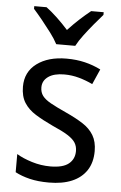

<svg xmlns="http://www.w3.org/2000/svg" viewBox="-55 -805 537 854"><g transform="rotate(5 214.0 -378.0)"><path d="M387 -147Q387 -96 364 -61Q341 -26 298.5 -8Q256 10 196 10Q147 10 110 1Q73 -8 45 -23V-104Q73 -87 113.5 -74.5Q154 -62 196 -62Q252 -62 278 -83Q304 -104 304 -140Q304 -161 294 -177Q284 -193 259.5 -208.5Q235 -224 191 -243Q146 -264 113 -284.5Q80 -305 62 -333.5Q44 -362 44 -405Q44 -471 94.5 -508.5Q145 -546 227 -546Q271 -546 308.5 -537Q346 -528 380 -511L350 -443Q321 -457 289 -466Q257 -475 223 -475Q177 -475 151.5 -457Q126 -439 126 -409Q126 -387 137.5 -371.5Q149 -356 175 -341.5Q201 -327 245 -307Q289 -287 321 -266.5Q353 -246 370 -217.5Q387 -189 387 -147ZM175 -606Q163 -629 143.5 -655Q124 -681 102.5 -707.5Q81 -734 63 -754V-766H118Q141 -749 167 -724.5Q193 -700 217 -673Q243 -701 267.5 -723.5Q292 -746 317 -766H373V-754Q356 -735 334 -708.5Q312 -682 292 -655.5Q272 -629 260 -606Z"/></g></svg>

Font: Noto Sans Thai SemiCondensed
Style: Regular
Weight: 400
Width: 4
Designer: Monotype Design Team
Foundry: Monotype Imaging Inc.
Version: Version 2.001